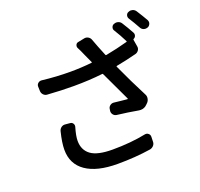

<svg xmlns="http://www.w3.org/2000/svg" viewBox="-151 -1025 1301 1246"><g transform="rotate(-20 500.0 -402.5)"><path d="M179.7 -276.4Q183.6 -291 195.8 -299.8Q208 -308.6 223.6 -306.6L255.9 -303.7Q268.6 -302.7 275.4 -292Q282.2 -281.2 278.3 -268.6Q261.7 -211.9 261.7 -178.7Q261.7 -115.2 307.1 -81.5Q352.5 -47.9 456.1 -47.9Q583 -47.9 687.5 -69.3Q700.2 -71.3 710.4 -63Q720.7 -54.7 720.7 -41L719.7 -6.8Q719.7 8.8 709.5 20Q699.2 31.2 684.6 34.2Q577.1 50.8 456.1 50.8Q313.5 50.8 237.3 -2Q161.1 -54.7 161.1 -153.3Q161.1 -202.1 179.7 -276.4ZM730.5 -769.5Q722.7 -780.3 726.6 -793.5Q730.5 -806.6 743.2 -811.5H744.1Q757.8 -817.4 772.5 -813Q787.1 -808.6 794.9 -795.9Q819.3 -757.8 842.8 -714.8Q848.6 -704.1 844.7 -692.4Q840.8 -680.7 829.1 -675.8Q826.2 -673.8 827.1 -669.9L835 -623Q837.9 -608.4 829.6 -596.2Q821.3 -584 807.6 -580.1Q730.5 -560.5 667 -548.8Q663.1 -547.9 665 -543.9Q719.7 -423.8 777.3 -312.5Q785.2 -298.8 782.7 -283.2Q780.3 -267.6 770.5 -256.8L760.7 -247.1Q742.2 -227.5 715.8 -227.5Q710 -227.5 703.1 -228.5Q632.8 -241.2 557.6 -250Q543 -252 534.2 -263.2Q525.4 -274.4 526.4 -288.1L528.3 -300.8Q529.3 -314.5 540.5 -323.7Q551.8 -333 566.4 -332Q582 -330.1 614.3 -326.7Q646.5 -323.2 658.2 -322.3Q660.2 -322.3 661.1 -323.7Q662.1 -325.2 661.1 -326.2Q578.1 -502 565.4 -529.3Q564.5 -533.2 559.6 -532.2Q468.8 -521.5 360.4 -521.5Q275.4 -521.5 178.7 -528.3Q164.1 -529.3 153.8 -540Q143.6 -550.8 142.6 -565.4L141.6 -597.7Q141.6 -611.3 151.9 -620.1Q162.1 -628.9 175.8 -627.9Q275.4 -616.2 371.1 -616.2Q446.3 -616.2 519.5 -624Q524.4 -624 522.5 -627.9Q508.8 -656.2 496.1 -685.5Q479.5 -724.6 468.8 -744.1Q462.9 -754.9 467.8 -766.6Q472.7 -778.3 485.4 -780.3L529.3 -789.1Q543.9 -792 556.6 -784.7Q569.3 -777.3 574.2 -763.7Q591.8 -714.8 622.1 -641.6Q624 -637.7 627.9 -638.7Q709 -654.3 779.3 -673.8Q783.2 -674.8 781.2 -678.7Q755.9 -729.5 730.5 -769.5ZM845.7 -810.5Q840.8 -818.4 840.8 -826.2Q840.8 -830.1 841.8 -834Q845.7 -847.7 858.4 -852.5H859.4Q867.2 -856.4 875 -856.4Q880.9 -856.4 887.7 -854.5Q902.3 -849.6 910.2 -836.9Q936.5 -795.9 957 -759.8Q960.9 -752 960.9 -745.1Q960.9 -739.3 959 -734.4Q954.1 -720.7 941.4 -714.8H939.5Q932.6 -711.9 925.8 -711.9Q918.9 -711.9 913.1 -713.9Q899.4 -718.8 892.6 -731.4Q869.1 -774.4 845.7 -810.5Z"/></g></svg>

Font: Gen Jyuu Gothic L Monospace Medium
Style: Regular
Weight: 500
Designer: [Source Han Sans]
Ryoko NISHIZUKA  (kana & ideographs); Paul D. Hunt (Latin, Greek & Cyrillic); Wenlong ZHANG  (bopomofo
Version: Version 1.002.20150607